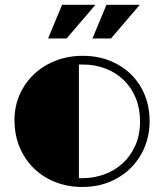

<svg xmlns="http://www.w3.org/2000/svg" viewBox="-20 -760 676 790"><path d="M418 -740.2H555.2L436.5 -601.6H360.4ZM235.4 -740.2H372.6L253.9 -601.6H177.7ZM39.6 -266.1Q39.6 -322.3 60.8 -370.4Q82 -418.5 119.4 -454.1Q156.7 -489.7 208.3 -510Q259.8 -530.3 320.3 -530.3Q383.8 -530.3 434.8 -509Q485.8 -487.8 521.7 -451.4Q557.6 -415 576.7 -366.2Q595.7 -317.4 595.7 -262.2Q595.7 -206.1 575.9 -156.7Q556.2 -107.4 519.8 -70.6Q483.4 -33.7 432.4 -12.2Q381.3 9.3 318.4 9.3Q259.3 9.3 208.5 -10.5Q157.7 -30.3 120.1 -66.7Q82.5 -103 61 -153.8Q39.6 -204.6 39.6 -266.1ZM304.7 -27.3Q308.6 -26.9 312.3 -26.9Q315.9 -26.9 319.3 -26.9Q366.2 -26.9 409.2 -42.5Q452.1 -58.1 484.9 -88.1Q517.6 -118.2 536.9 -161.6Q556.2 -205.1 556.2 -260.7Q556.2 -313.5 538.6 -356.4Q521 -399.4 489.5 -430.2Q458 -460.9 414.6 -477.8Q371.1 -494.6 318.8 -494.6Q314.9 -494.6 311.5 -494.6Q308.1 -494.6 304.7 -494.1Z"/></svg>

Font: Limelight
Style: Regular
Weight: 400
Designer: Nicole Fally with help from Eben Sorkin
Foundry: Nicole Fally with help from Eben Sorkin
Version: Version 1.002